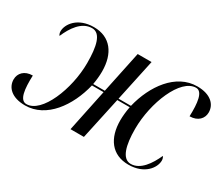

<svg xmlns="http://www.w3.org/2000/svg" viewBox="-99 -788 1208 1043"><g transform="rotate(30 505.0 -267.0)"><path d="M125 12C258 12 351 -119 386 -264H459L404 0H488L545 -264H623C617 -234 614 -202 614 -177C614 -65 668 10 772 10C874 10 919 -56 919 -100C919 -111 915 -121 911 -125C884 -64 841 0 781 0C727 0 707 -74 707 -177C707 -341 786 -536 883 -536C924 -536 932 -469 929 -384C981 -384 1009 -416 1009 -454C1009 -503 970 -546 885 -546C751 -546 659 -415 625 -274H547L603 -536H516L461 -274H388C393 -302 396 -330 396 -357C396 -469 342 -544 238 -544C136 -544 91 -478 91 -434C91 -423 95 -413 99 -409C125 -470 167 -534 232 -534C287 -534 303 -460 303 -356C303 -193 224 2 128 2C85 2 78 -65 81 -150C29 -150 1 -118 1 -80C1 -31 40 12 125 12Z"/></g></svg>

Font: Noto Serif Display
Style: Italic
Weight: 400
Italic angle: -12°
Designer: Monotype Design Team
Foundry: Monotype Imaging Inc.
Version: Version 2.009